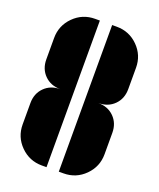

<svg xmlns="http://www.w3.org/2000/svg" viewBox="-134 -791 728 881"><g transform="rotate(20 230.0 -350.0)"><path d="M283 -708Q344 -708 387 -665Q430 -622 430 -561V-457Q430 -410 400 -380Q370 -350 323 -350Q370 -350 400 -320Q430 -290 430 -243V-139Q430 -78 387 -35Q344 8 283 8H260V-708ZM200 -708V8H177Q116 8 73 -35Q30 -78 30 -139V-243Q30 -290 60 -320Q90 -350 137 -350Q90 -350 60 -380Q30 -410 30 -457V-561Q30 -622 73 -665Q116 -708 177 -708Z"/></g></svg>

Font: Promplate
Style: Bold
Weight: 400
Designer: Evgeny Tarasenko
Foundry: Evgeny Tarasenko
Version: Version 1.000